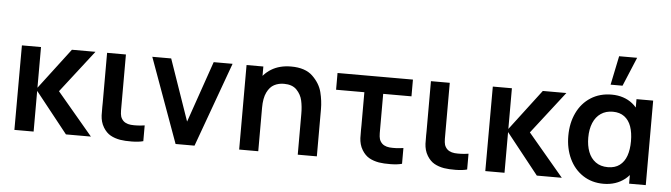

<svg xmlns="http://www.w3.org/2000/svg" viewBox="-49 -1004 4272 1222"><g transform="rotate(5 2086.5 -393.0)"><path d="M70 -540H192V-280L389.5 -540H540L330.5 -270L558 0H398.5L192 -260V0H69.2Z M636.7 -63.8Q625.5 -82.2 620.4 -101.4Q615.2 -120.6 614.3 -140Q613.3 -159.3 613.8 -193.5Q614.2 -202.1 614.2 -220.7V-540H734.5V-227.3V-210.9Q734 -178.5 735.8 -160.9Q737.5 -143.2 745.5 -130.2Q754.8 -114.6 770.1 -106.6Q785.3 -98.6 804.5 -96.8Q844.4 -93.5 892.8 -100.8V0Q864.2 8 820.1 8.6Q776 9.2 745.3 4.2Q710.1 -2 683.3 -16.9Q656.5 -31.8 636.7 -63.8Z M903 -540H1023.7L1159.5 -148.5L1295.2 -540H1416L1220 0H1099Z M1753.3 -441.8Q1718.7 -441.8 1690.8 -427.2Q1663 -412.7 1645.1 -376Q1627.2 -339.3 1627.2 -277.5L1555.7 -308.2Q1555.7 -377.9 1582.7 -434Q1609.7 -490.2 1662.3 -522.8Q1715 -555.3 1789.2 -555.3Q1879.7 -555.3 1926.8 -509.8Q1974 -464.2 1987.8 -409.5Q2001.5 -354.8 2001.5 -301.5V0H1879.5V-260.2Q1879.5 -307 1871 -345.3Q1862.6 -383.7 1834.5 -412.8Q1806.5 -441.8 1753.3 -441.8ZM1505.2 -540H1612.5V-372.5H1627.2V0H1505.2Z M2289.7 -63.8Q2278.5 -82.2 2273.4 -101.4Q2268.2 -120.6 2267.3 -140Q2266.3 -159.3 2266.8 -193.5Q2267.2 -202.1 2267.2 -220.7V-433H2086.5V-540H2568.2V-433H2387.5V-227.3V-210.9Q2387 -178.5 2388.8 -160.9Q2390.5 -143.2 2398.5 -130.2Q2407.8 -114.6 2423.1 -106.6Q2438.3 -98.6 2457.5 -96.8Q2497.4 -93.5 2545.8 -100.8V0Q2517.2 8 2473.1 8.6Q2429 9.2 2398.3 4.2Q2363.1 -2 2336.3 -16.9Q2309.5 -31.8 2289.7 -63.8Z M2705.7 -63.8Q2694.5 -82.2 2689.4 -101.4Q2684.2 -120.6 2683.3 -140Q2682.3 -159.3 2682.8 -193.5Q2683.2 -202.1 2683.2 -220.7V-540H2803.5V-227.3V-210.9Q2803 -178.5 2804.8 -160.9Q2806.5 -143.2 2814.5 -130.2Q2823.8 -114.6 2839.1 -106.6Q2854.3 -98.6 2873.5 -96.8Q2913.4 -93.5 2961.8 -100.8V0Q2933.2 8 2889.1 8.6Q2845 9.2 2814.3 4.2Q2779.1 -2 2752.3 -16.9Q2725.5 -31.8 2705.7 -63.8Z M3078.5 -540H3200.5V-280L3398 -540H3548.5L3339 -270L3566.5 0H3407L3200.5 -260V0H3077.7Z M3584.5 -270Q3584.5 -351.9 3615.5 -416.8Q3646.5 -481.8 3703.9 -518.4Q3761.3 -555 3837.2 -555Q3876.8 -555 3910.4 -543.9Q3944.1 -532.8 3970.4 -511.8Q3996.8 -490.7 4014.8 -460.8L3996.5 -435.5V-540H4103V0H3996.5V-105.7L4014.8 -80.3Q3996.8 -50.8 3969.5 -29.2Q3942.2 -7.7 3907.7 3.7Q3873.2 15 3833.7 15Q3758.8 15 3702.2 -22.2Q3645.7 -59.4 3615.1 -124.2Q3584.5 -188.9 3584.5 -270ZM3984.8 -270.2Q3984.8 -324.2 3971 -363.7Q3957.1 -403.2 3927.8 -425.2Q3898.5 -447.2 3853.7 -447.2Q3809.5 -447.2 3777.6 -425.5Q3745.7 -403.9 3728.8 -363.8Q3712 -323.6 3712 -269.3Q3712 -218.8 3727.1 -179Q3742.2 -139.2 3773.7 -116Q3805.2 -92.8 3852 -92.8Q3897.7 -92.8 3927.2 -115Q3956.7 -137.1 3970.8 -176.7Q3984.8 -216.3 3984.8 -270.2ZM3824.2 -617.5H3900.5L3977.7 -802.5H3862.6Z"/></g></svg>

Font: Tap Sans
Style: Regular
Weight: 400
Designer: Tap Payments
Foundry: Tap Payments
Version: Version 1.001;Glyphs 3.1.2 (3151)